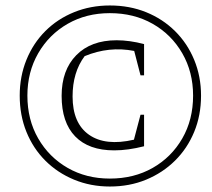

<svg xmlns="http://www.w3.org/2000/svg" viewBox="-20 -673 773 701"><path d="M381 8Q311 8 250.5 -17Q190 -42 145.5 -86.5Q101 -131 76.5 -191.5Q52 -252 52 -324Q52 -394 76.5 -454.5Q101 -515 145.5 -559.5Q190 -604 250.5 -628.5Q311 -653 381 -653Q453 -653 513.5 -628.5Q574 -604 619 -559.5Q664 -515 689 -454.5Q714 -394 714 -324Q714 -252 689 -191.5Q664 -131 619 -86.5Q574 -42 513.5 -17Q453 8 381 8ZM381 -21Q469 -21 537.5 -60Q606 -99 645.5 -167.5Q685 -236 685 -324Q685 -410 645.5 -478.5Q606 -547 537.5 -586Q469 -625 381 -625Q295 -625 227 -586Q159 -547 119.5 -478.5Q80 -410 80 -324Q80 -236 119.5 -167.5Q159 -99 227 -60Q295 -21 381 -21ZM397 -124Q304 -124 254.5 -175Q205 -226 205 -323Q205 -417 258.5 -471.5Q312 -526 406 -526Q429 -526 454.5 -522.5Q480 -519 506 -512V-398H493L470 -487Q378 -505 289 -468Q245 -409 245 -321Q245 -223 305 -181Q365 -139 469 -163L493 -254H506V-139Q447 -124 397 -124Z"/></svg>

Font: Piazzolla SC ExtraLight
Style: Italic
Weight: 200
Italic angle: -11.3°
Designer: Juan Pablo del Peral
Foundry: Huerta Tipografica
Version: Version 1.330